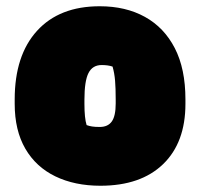

<svg xmlns="http://www.w3.org/2000/svg" viewBox="-20 -582 640 614"><path d="M299 -562Q382 -562 443.5 -528Q505 -494 539 -428Q573 -362 573 -264V-250Q573 -126 501.5 -57Q430 12 301 12Q219 12 157 -18Q95 -48 61 -106.5Q27 -165 27 -250V-264Q27 -405 98.5 -483.5Q170 -562 299 -562ZM305 -374Q276 -374 263 -348.5Q250 -323 250 -263V-250Q250 -204 257 -182Q265 -179 274.5 -177.5Q284 -176 299 -176Q325 -176 337.5 -193.5Q350 -211 350 -251V-264Q350 -300 348 -324Q346 -348 340 -369Q326 -374 305 -374Z"/></svg>

Font: Recursive Sn Csl St XBk
Style: Regular
Weight: 1000
Version: Version 1.079;hotconv 1.0.112;makeotfexe 2.5.65598; ttfautoh